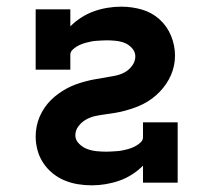

<svg xmlns="http://www.w3.org/2000/svg" viewBox="-20 -548 640 576"><path d="M255 8Q234 8 213 4.5Q192 1 173 -7Q154 -15 137.5 -28.5Q121 -42 109.5 -59.5Q98 -77 92.5 -97.5Q87 -118 87 -139Q87 -154 90 -169Q93 -184 99 -198Q105 -212 113.5 -224.5Q122 -237 132.5 -247.5Q143 -258 155.5 -267Q168 -276 181 -283Q194 -290 208 -295Q222 -300 237 -304Q252 -308 266.5 -310.5Q281 -313 296 -315.5Q311 -318 326 -321Q341 -324 354 -331Q367 -338 376.5 -351Q386 -364 386 -379Q386 -392 376.5 -403Q367 -414 354.5 -419Q342 -424 328 -425.5Q314 -427 301 -427Q293 -427 285 -426.5Q277 -426 269 -425.5Q261 -425 253.5 -423.5Q246 -422 238.5 -420Q231 -418 223.5 -415Q216 -412 209.5 -408Q203 -404 197 -398Q191 -392 191 -384V-339H87V-520H191V-469Q206 -484 224 -495.5Q242 -507 261.5 -514Q281 -521 302 -524.5Q323 -528 344 -528Q375 -528 405 -519.5Q435 -511 458 -490.5Q481 -470 493 -441Q505 -412 505 -381Q505 -366 502 -351.5Q499 -337 493 -323Q487 -309 478.5 -296.5Q470 -284 459.5 -273Q449 -262 437 -253Q425 -244 411.5 -237Q398 -230 384 -225Q370 -220 355.5 -216Q341 -212 326 -209.5Q311 -207 296 -205Q281 -203 266.5 -200Q252 -197 238.5 -189.5Q225 -182 215.5 -169.5Q206 -157 206 -142Q206 -128 217 -117Q228 -106 241.5 -101Q255 -96 269.5 -94.5Q284 -93 299 -93Q306 -93 314 -93.5Q322 -94 330 -94.5Q338 -95 346 -96.5Q354 -98 361.5 -100Q369 -102 376.5 -105Q384 -108 390.5 -112Q397 -116 403 -122Q409 -128 409 -136V-181H513V0H409V-51Q394 -36 376 -24.5Q358 -13 338 -6Q318 1 297 4.5Q276 8 255 8Z"/></svg>

Font: Iosevka Etoile
Style: Bold
Weight: 700
Designer: Belleve Invis
Foundry: Belleve Invis
Version: Version 28.1.0; ttfautohint (v1.8.4)